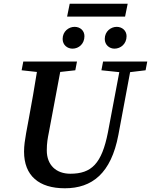

<svg xmlns="http://www.w3.org/2000/svg" viewBox="-20 -993 810 1030"><path d="M524 -616 620 -606 559 -283C526 -115 471 -61 357 -61C282 -61 231 -107 231 -186C231 -226 236 -252 242 -282L303 -607L384 -616L393 -663H105L96 -616L178 -607C165 -524 150 -440 135 -359L120 -278C114 -244 109 -211 109 -180C109 -50 189 17 328 17C474 17 576 -63 615 -269L678 -606L761 -616L770 -663H533ZM369 -732C403 -732 433 -758 433 -799C433 -828 411 -849 380 -849C349 -849 316 -825 316 -784C316 -751 342 -732 369 -732ZM594 -732C628 -732 659 -758 659 -799C659 -828 636 -849 606 -849C575 -849 542 -825 542 -784C542 -751 568 -732 594 -732ZM340 -904H651L665 -973H354Z"/></svg>

Font: Source Serif Pro Semibold
Style: Italic
Weight: 600
Italic angle: -12°
Designer: Frank Grießhammer
Foundry: Adobe Systems Incorporated
Version: Version 3.001;hotconv 1.0.111;makeotfexe 2.5.65597